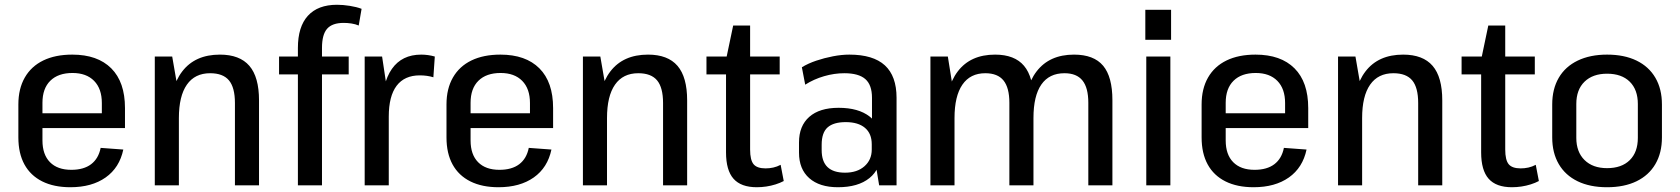

<svg xmlns="http://www.w3.org/2000/svg" viewBox="-20 -777 7045 805"><path d="M275 8Q206 8 157 -16.5Q108 -41 82.5 -87.5Q57 -134 57 -201V-339Q57 -405 84 -452Q111 -499 161.5 -523.5Q212 -548 283 -548Q389 -548 446.5 -490.5Q504 -433 504 -324V-240H139V-302H423L407 -273V-345Q407 -405 374.5 -438Q342 -471 284 -471Q224 -471 191 -438.5Q158 -406 158 -346V-188Q158 -129 189.5 -97Q221 -65 279 -65Q331 -65 362 -88.5Q393 -112 402 -157L497 -150Q481 -74 423 -33Q365 8 275 8Z M965 -345Q965 -410 940 -440Q915 -470 861 -470Q797 -470 763.5 -422Q730 -374 730 -282L690 -211V-272Q690 -407 744 -477.5Q798 -548 902 -548Q985 -548 1025.5 -501Q1066 -454 1066 -356V0H965ZM629 -540H702L730 -378V0H629Z M1229 -576Q1229 -665 1271 -711Q1313 -757 1393 -757Q1418 -757 1446.5 -752.5Q1475 -748 1496 -740L1484 -670Q1470 -676 1453.5 -678.5Q1437 -681 1421 -681Q1373 -681 1351.5 -656.5Q1330 -632 1330 -576V0H1229ZM1150 -540H1442V-465H1150Z M1509 -540H1582L1610 -354V0H1509ZM1581 -312Q1581 -428 1623 -488Q1665 -548 1746 -548Q1760 -548 1774.5 -546Q1789 -544 1803 -540L1797 -453Q1771 -461 1740 -461Q1676 -461 1643 -417.5Q1610 -374 1610 -288Z M2070 8Q2001 8 1952 -16.5Q1903 -41 1877.5 -87.5Q1852 -134 1852 -201V-339Q1852 -405 1879 -452Q1906 -499 1956.5 -523.5Q2007 -548 2078 -548Q2184 -548 2241.5 -490.5Q2299 -433 2299 -324V-240H1934V-302H2218L2202 -273V-345Q2202 -405 2169.5 -438Q2137 -471 2079 -471Q2019 -471 1986 -438.5Q1953 -406 1953 -346V-188Q1953 -129 1984.5 -97Q2016 -65 2074 -65Q2126 -65 2157 -88.5Q2188 -112 2197 -157L2292 -150Q2276 -74 2218 -33Q2160 8 2070 8Z M2760 -345Q2760 -410 2735 -440Q2710 -470 2656 -470Q2592 -470 2558.5 -422Q2525 -374 2525 -282L2485 -211V-272Q2485 -407 2539 -477.5Q2593 -548 2697 -548Q2780 -548 2820.5 -501Q2861 -454 2861 -356V0H2760ZM2424 -540H2497L2525 -378V0H2424Z M3153 8Q3087 8 3055.5 -27.5Q3024 -63 3024 -138V-527L3054 -670H3125V-150Q3125 -106 3139.5 -88.5Q3154 -71 3190 -71Q3206 -71 3222 -74.5Q3238 -78 3253 -86L3266 -18Q3251 -10 3232 -4Q3213 2 3193 5Q3173 8 3153 8ZM2942 -540H3249V-465H2942Z M3636 -183V-367Q3636 -421 3608 -445.5Q3580 -470 3520 -470Q3478 -470 3435 -457.5Q3392 -445 3356 -422L3342 -495Q3368 -511 3402 -522.5Q3436 -534 3472.5 -541Q3509 -548 3541 -548Q3641 -548 3690 -503Q3739 -458 3739 -367V0H3666ZM3493 8Q3416 8 3373 -30Q3330 -68 3330 -137V-180Q3330 -249 3373 -287Q3416 -325 3496 -325Q3579 -325 3626 -288.5Q3673 -252 3673 -183V-138Q3673 -69 3625.5 -30.5Q3578 8 3493 8ZM3523 -53Q3574 -53 3604.5 -80Q3635 -107 3635 -150V-172Q3635 -217 3606.5 -241Q3578 -265 3526 -265Q3475 -265 3450 -243Q3425 -221 3425 -170V-148Q3425 -100 3449.5 -76.5Q3474 -53 3523 -53Z M4543 -346Q4543 -409 4518.5 -439.5Q4494 -470 4443 -470Q4379 -470 4346 -422.5Q4313 -375 4313 -282L4272 -211V-272Q4272 -407 4326 -477.5Q4380 -548 4483 -548Q4566 -548 4605 -501.5Q4644 -455 4644 -357V0H4543ZM3881 -540H3954L3982 -365V0H3881ZM4212 -346Q4212 -409 4187.5 -439.5Q4163 -470 4111 -470Q4048 -470 4015 -422Q3982 -374 3982 -282L3942 -211V-272Q3942 -407 3995.5 -477.5Q4049 -548 4152 -548Q4234 -548 4273.5 -501Q4313 -454 4313 -357V0H4212Z M4887 -540V0H4786V-540ZM4890 -736V-610H4782V-736Z M5236 8Q5167 8 5118 -16.5Q5069 -41 5043.5 -87.5Q5018 -134 5018 -201V-339Q5018 -405 5045 -452Q5072 -499 5122.5 -523.5Q5173 -548 5244 -548Q5350 -548 5407.5 -490.5Q5465 -433 5465 -324V-240H5100V-302H5384L5368 -273V-345Q5368 -405 5335.5 -438Q5303 -471 5245 -471Q5185 -471 5152 -438.5Q5119 -406 5119 -346V-188Q5119 -129 5150.5 -97Q5182 -65 5240 -65Q5292 -65 5323 -88.5Q5354 -112 5363 -157L5458 -150Q5442 -74 5384 -33Q5326 8 5236 8Z M5926 -345Q5926 -410 5901 -440Q5876 -470 5822 -470Q5758 -470 5724.5 -422Q5691 -374 5691 -282L5651 -211V-272Q5651 -407 5705 -477.5Q5759 -548 5863 -548Q5946 -548 5986.5 -501Q6027 -454 6027 -356V0H5926ZM5590 -540H5663L5691 -378V0H5590Z M6319 8Q6253 8 6221.5 -27.5Q6190 -63 6190 -138V-527L6220 -670H6291V-150Q6291 -106 6305.5 -88.5Q6320 -71 6356 -71Q6372 -71 6388 -74.5Q6404 -78 6419 -86L6432 -18Q6417 -10 6398 -4Q6379 2 6359 5Q6339 8 6319 8ZM6108 -540H6415V-465H6108Z M6718 8Q6646 8 6594.5 -17Q6543 -42 6515.5 -89Q6488 -136 6488 -201V-339Q6488 -404 6515.5 -451Q6543 -498 6595 -523Q6647 -548 6718 -548Q6790 -548 6841.5 -523Q6893 -498 6920.5 -451Q6948 -404 6948 -339V-201Q6948 -136 6920.5 -89Q6893 -42 6841.5 -17Q6790 8 6718 8ZM6718 -72Q6779 -72 6813 -105.5Q6847 -139 6847 -199V-341Q6847 -401 6813 -434.5Q6779 -468 6718 -468Q6658 -468 6623.5 -434.5Q6589 -401 6589 -341V-199Q6589 -140 6623.5 -106Q6658 -72 6718 -72Z"/></svg>

Font: Pathway Extreme SemiCondensed Medium
Style: Regular
Weight: 500
Width: 4
Version: Version 1.001;gftools[0.9.26]